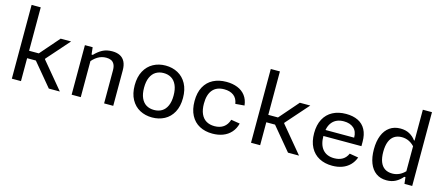

<svg xmlns="http://www.w3.org/2000/svg" viewBox="-51 -1338 4442 1923"><g transform="rotate(15 2170.0 -376.5)"><path d="M94.3 0V-765H189V0ZM319 -314.7 268 -289.8 462.8 -513.7H571.2L364.7 -279.7V-273.2L592 0H477.7L264.8 -255.5L316 -237.8H167V-314.7Z M809 0H714.3V-513.7H794.7L804.3 -427H809ZM1051 0V-342.3Q1051 -382 1038.5 -405.4Q1026 -428.8 1004.8 -438.3Q983.7 -447.8 955.5 -447.8Q906 -447.8 865.6 -422.8Q825.2 -397.7 792 -352.5V-440H815.7Q852 -479 894.5 -502.2Q937 -525.3 996.3 -525.3Q1043.2 -525.3 1076.4 -508.8Q1109.7 -492.2 1127.7 -457.2Q1145.7 -422.2 1145.7 -367.7V0Z M1550 12Q1479.3 12 1422.7 -18.2Q1366 -48.3 1332.8 -108.8Q1299.7 -169.2 1299.7 -255.8Q1299.7 -342.7 1332.8 -403.5Q1366 -464.3 1422.8 -495Q1479.5 -525.7 1550 -525.7Q1620.5 -525.7 1677.4 -495Q1734.3 -464.3 1767.3 -403.7Q1800.3 -343 1800.3 -255.8Q1800.3 -168.8 1767.3 -108.6Q1734.3 -48.3 1677.5 -18.2Q1620.7 12 1550 12ZM1550 -448Q1503.8 -448 1469.4 -426.9Q1435 -405.8 1415.8 -362.8Q1396.7 -319.8 1396.7 -256Q1396.7 -192.3 1415.8 -149.7Q1435 -107 1469.3 -86.3Q1503.7 -65.7 1550 -65.7Q1596.3 -65.7 1630.5 -86.3Q1664.7 -107 1683.8 -149.7Q1703 -192.3 1703 -256Q1703 -319.8 1683.8 -362.8Q1664.7 -405.8 1630.4 -426.9Q1596.2 -448 1550 -448Z M2175.8 12Q2099.2 12 2041.4 -18.8Q1983.7 -49.5 1951.7 -110.2Q1919.7 -170.8 1919.7 -257.8Q1919.7 -345.3 1952.3 -405.4Q1985 -465.5 2043.8 -495.6Q2102.7 -525.7 2180.8 -525.7Q2244.8 -525.7 2295.4 -505.5Q2346 -485.3 2377.2 -444.4Q2408.5 -403.5 2415 -343.3L2321.7 -335.5Q2312.8 -392.7 2275.2 -420.3Q2237.5 -448 2178.3 -448Q2099.2 -448 2058.1 -399.3Q2017 -350.7 2017 -257.8Q2017 -194 2036.2 -151Q2055.5 -108 2091.3 -86.8Q2127.2 -65.7 2176.7 -65.7Q2232.8 -65.7 2270.2 -92.2Q2307.5 -118.8 2323.7 -171.2L2415 -156.3Q2401.2 -101 2367.2 -63.2Q2333.3 -25.3 2284.4 -6.7Q2235.5 12 2175.8 12Z M2574.3 0V-765H2669V0ZM2799 -314.7 2748 -289.8 2942.8 -513.7H3051.2L2844.7 -279.7V-273.2L3072 0H2957.7L2744.8 -255.5L2796 -237.8H2647V-314.7Z M3421 -525.7Q3494 -525.7 3545.6 -500.2Q3597.2 -474.8 3624.2 -424Q3651.3 -373.2 3651.3 -298.5V-253.3H3231.8V-316.7H3584.2L3559 -294.8V-315.5Q3559 -381.8 3520.6 -415Q3482.2 -448.2 3417.8 -448.2Q3341 -448.2 3298.8 -399.4Q3256.7 -350.7 3256.7 -257.3Q3256.7 -163 3298.7 -114.3Q3340.7 -65.7 3417.8 -65.7Q3468.2 -65.7 3503.7 -86.7Q3539.2 -107.7 3557.5 -150.5L3649.3 -135.2Q3631.8 -87.5 3599.1 -54.6Q3566.3 -21.7 3520.4 -4.8Q3474.5 12 3417.7 12Q3340.2 12 3282.1 -19Q3224 -50 3191.8 -110.4Q3159.7 -170.8 3159.7 -257.3Q3159.7 -342.8 3191.8 -403.2Q3224 -463.5 3282.9 -494.6Q3341.8 -525.7 3421 -525.7Z M4151 -765H4245.7V0H4165.3L4154.8 -92.5H4151ZM3984.8 -525.3Q4038.5 -525.3 4078.1 -503.9Q4117.7 -482.5 4144.7 -445.5H4166.8V-369Q4132.8 -409.8 4096.8 -427.6Q4060.7 -445.3 4021 -445.3Q3974.7 -445.3 3942.6 -424.3Q3910.5 -403.3 3893.8 -361.1Q3877 -318.8 3877 -255.7Q3877 -193.5 3893.2 -151.9Q3909.5 -110.3 3941.2 -89.2Q3973 -68.2 4019.7 -68.2Q4059.5 -68.2 4095.5 -85.7Q4131.5 -103.2 4166.8 -144V-67.7H4145.2Q4114.7 -30.5 4074.2 -9.1Q4033.8 12.3 3980.8 12.3Q3916.7 12.3 3871.6 -20.4Q3826.5 -53.2 3803.1 -113.3Q3779.7 -173.5 3779.7 -255.7Q3779.7 -339.2 3803.9 -399.8Q3828.2 -460.3 3874.3 -492.8Q3920.5 -525.3 3984.8 -525.3Z"/></g></svg>

Font: Monaspace Neon Var ExtraLight
Style: Regular
Weight: 200
Designer: Riley Cran and the Lettermatic Team
Version: Version 1.200 (Monaspace Neon Var)